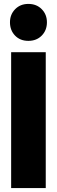

<svg xmlns="http://www.w3.org/2000/svg" viewBox="-20 -962 292 982"><path d="M214 -695V0H37V-695ZM220 -848Q220 -807 193.5 -780Q167 -753 125 -753Q83 -753 57 -780Q31 -807 31 -848Q31 -888 57.5 -915Q84 -942 125 -942Q167 -942 193.5 -915Q220 -888 220 -848Z"/></svg>

Font: Fira Sans Extra Condensed ExtraBold
Style: Regular
Weight: 800
Width: 1
Designer: Carrois Corporate & Edenspiekermann AG
Foundry: Carrois Corporate GbR & Edenspiekermann AG
Version: Version 4.203